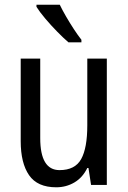

<svg xmlns="http://www.w3.org/2000/svg" viewBox="-20 -786 545 816"><path d="M434 -537V0H367L356 -72H351Q331 -31 296 -10.5Q261 10 219 10Q139 10 103.5 -41.5Q68 -93 68 -186V-537H151V-199Q151 -63 233 -63Q299 -63 325 -110Q351 -157 351 -253V-537ZM234 -766Q245 -743 261 -715.5Q277 -688 294 -662Q311 -636 326 -617V-606H271Q251 -623 223.5 -651Q196 -679 172 -707.5Q148 -736 135 -757V-766Z"/></svg>

Font: Noto Sans Thai Cond
Style: Regular
Weight: 400
Width: 3
Designer: Monotype Design Team
Foundry: Monotype Imaging Inc.
Version: Version 2.002; ttfautohint (v1.8.4.7-5d5b)